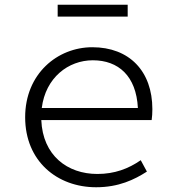

<svg xmlns="http://www.w3.org/2000/svg" viewBox="-20 -775 740 809"><path d="M518 -755H223V-705H518ZM622 -315C622 -475 525 -576 369 -576C222 -576 86 -464 86 -281C86 -96 221 14 385 14C480 14 546 -18 599 -52L573 -100C521 -64 463 -42 390 -42C264 -42 160 -120 154 -269H619C621 -282 622 -299 622 -315ZM371 -521C479 -521 554 -455 561 -320H156C172 -448 268 -521 371 -521Z"/></svg>

Font: Kawkab Mono Light
Style: Regular
Weight: 300
Monospace: yes
Designer: Abdullah Arif
Foundry: Abdullah Arif
Version: Version 1.000;PS 000.500;hotconv 1.0.88;makeotf.lib2.5.64775